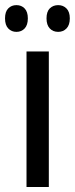

<svg xmlns="http://www.w3.org/2000/svg" viewBox="-42 -744 298 764"><path d="M152.3 0H63.5V-539.1H152.3ZM-22 -670.9Q-22 -697.8 -9 -710.7Q3.9 -723.6 23.4 -723.6Q43.5 -723.6 56.2 -710.2Q68.8 -696.8 68.8 -670.9Q68.8 -644.5 56.2 -630.9Q43.5 -617.2 23.4 -617.2Q3.9 -617.2 -9 -630.6Q-22 -644 -22 -670.9ZM143.1 -670.9Q143.1 -697.8 156.2 -710.7Q169.4 -723.6 189.5 -723.6Q209.5 -723.6 222.7 -710.2Q235.8 -696.8 235.8 -670.9Q235.8 -644.5 222.7 -630.9Q209.5 -617.2 189.5 -617.2Q168.9 -617.2 156 -630.9Q143.1 -644.5 143.1 -670.9Z"/></svg>

Font: Open Sans Condensed Medium
Style: Regular
Weight: 500
Width: 3
Designer: Monotype Design Team
Foundry: Monotype Imaging Inc.
Version: Version 3.000